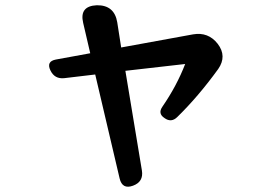

<svg xmlns="http://www.w3.org/2000/svg" viewBox="-20 -664 1040 732"><path d="M343 -380 225 -366Q188 -362 172 -396Q156 -430 193 -437L324 -461L297 -577Q282 -641 349 -644Q416 -645 427 -579L442 -483L716 -533Q774 -543 810 -497Q846 -450 812 -401Q736 -296 656 -218Q633 -195 607 -214Q581 -231 599 -257Q654 -337 686 -420L458 -394L521 -14Q528 29 487 44Q446 59 436 16Z"/></svg>

Font: MaokenZhuyuanTi
Style: Regular
Weight: 400
Designer: Fontworks Inc & LongZhuTi team: ZERO子、时光羊、荆南、频凡、刘鹏、Little White Dog、帆影Magmeta、奈白不弍、白日月球、ChaoTawei、雨三（排名不分先后）
Version: Version 1.000; 20230222